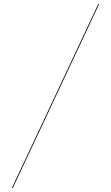

<svg xmlns="http://www.w3.org/2000/svg" viewBox="-20 -800 560 970"><path d="M476.5 -780H481L44.5 150H40Z"/></svg>

Font: Bodoni* 36pt
Style: Bold
Weight: 700
Version: Version 2.3